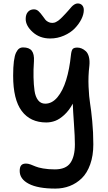

<svg xmlns="http://www.w3.org/2000/svg" viewBox="-20 -832 627 1113"><path d="M271 -608.9Q210.4 -608.9 169.7 -645.8Q128.9 -682.6 128.9 -722.2Q128.9 -748.5 142.1 -763.2Q155.3 -777.8 176.8 -777.8Q191.4 -777.8 202.9 -767.6Q214.4 -757.3 229 -736.8Q238.8 -723.1 243.4 -717.3Q248 -711.4 258.8 -705.3Q269.5 -699.2 283.2 -699.2Q289.1 -699.2 294.9 -700.7Q300.8 -702.1 307.4 -706.1Q314 -710 317.9 -712.4Q321.8 -714.8 329.6 -722.2Q337.4 -729.5 339.6 -731.7Q341.8 -733.9 350.8 -743.4Q359.9 -752.9 360.8 -753.9Q367.2 -760.3 378.2 -773.2Q389.2 -786.1 395.5 -793.2Q401.9 -800.3 411.4 -806.2Q420.9 -812 430.2 -812Q446.8 -812 456.3 -801.5Q465.8 -791 465.8 -773.9Q465.8 -749 451.7 -720.7Q437.5 -692.4 413.1 -667.2Q388.7 -642.1 350.8 -625.5Q313 -608.9 271 -608.9ZM300.8 261.2Q200.2 261.2 147.2 233.6Q94.2 206.1 94.2 159.2Q94.2 136.7 102.8 126.5Q111.3 116.2 130.9 116.2Q143.1 116.2 157.7 121.6Q172.4 127 186.3 133.1Q200.2 139.2 229.7 144.5Q259.3 149.9 297.9 149.9Q361.8 149.9 387.9 112.5Q414.1 75.2 414.1 4.9Q414.1 -38.6 408.7 -114.5Q403.3 -190.4 401.9 -231Q380.4 -191.4 353 -166.3Q325.7 -141.1 300.3 -131.6Q274.9 -122.1 248 -122.1Q155.8 -122.1 106 -188.5Q56.2 -254.9 56.2 -393.1Q56.2 -442.9 60.5 -476.6Q64.9 -510.3 73.2 -527.1Q81.5 -543.9 91.1 -550.5Q100.6 -557.1 113.8 -557.1Q149.4 -557.1 164.3 -537.6Q179.2 -518.1 176.8 -477.1Q173.3 -428.7 174.3 -384.3Q175.3 -339.8 180.2 -305.7Q185.1 -271.5 200.7 -251.2Q216.3 -231 242.2 -231Q281.7 -231 313 -268.3Q344.2 -305.7 363.5 -368.2Q382.8 -430.7 391.1 -512.2Q394 -539.6 401.4 -547.9Q408.7 -556.2 428.2 -556.2Q440.9 -556.2 453.4 -551Q465.8 -545.9 477.8 -534.9Q489.7 -523.9 495.4 -502Q501 -480 498 -450.2Q490.7 -390.1 493.4 -329.6Q496.1 -269 502.2 -232.4Q508.3 -195.8 514.6 -130.4Q521 -64.9 521 4.9Q521 70.3 502.9 120.8Q484.9 171.4 453.9 201.4Q422.9 231.4 384 246.3Q345.2 261.2 300.8 261.2Z"/></svg>

Font: Shantell Sans Irregular
Style: Regular
Weight: 500
Designer: Stephen Nixon, Anya Danilova, Shantell Martin
Foundry: Arrow Type
Version: Version 1.006;[9816181b4]